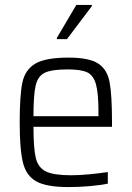

<svg xmlns="http://www.w3.org/2000/svg" viewBox="-20 -752 535 780"><path d="M435 -237H116Q116 -149 125.5 -110Q135 -71 166.5 -55.5Q198 -40 269 -40Q302 -40 343.5 -44Q385 -48 418 -53V-6Q391 0 346 4Q301 8 259 8Q170 8 128.5 -14.5Q87 -37 73.5 -90.5Q60 -144 60 -254Q60 -365 71 -417Q82 -469 123.5 -493.5Q165 -518 258 -518Q341 -518 378 -494.5Q415 -471 425 -419.5Q435 -368 435 -256ZM116 -280H380V-296Q380 -375 369.5 -411Q359 -447 333.5 -458.5Q308 -470 255 -470Q190 -470 162 -456.5Q134 -443 125 -405Q116 -367 116 -280ZM211 -598 290 -732H353V-727L252 -593H211Z"/></svg>

Font: Saira SemiCondensed Light
Style: Regular
Weight: 300
Width: 4
Designer: Hector Gatti with collaboration of the Omnibus-Type team
Foundry: Omnibus-Type
Version: Version 0.072; ttfautohint (v1.8)